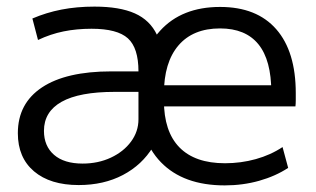

<svg xmlns="http://www.w3.org/2000/svg" viewBox="-20 -550 956 581"><path d="M230 -55Q277 -55 315.5 -73Q354 -91 376.5 -121.5Q399 -152 399 -189V-272H327Q220 -272 166.5 -242Q113 -212 113 -154Q113 -108 143.5 -81.5Q174 -55 230 -55ZM218 10Q132 10 83 -31.5Q34 -73 34 -147Q34 -237 107 -285.5Q180 -334 317 -334H399Q399 -405 367 -434Q335 -463 257 -463Q212 -463 172.5 -455Q133 -447 95 -429L78 -494Q120 -512 166 -521Q212 -530 266 -530Q342 -530 388 -509.5Q434 -489 455 -444.5Q476 -400 476 -327V-230Q476 -160 443 -105.5Q410 -51 352 -20.5Q294 10 218 10ZM660 11Q535 11 467 -59Q399 -129 399 -259Q399 -385 464.5 -457Q530 -529 646 -529Q757 -529 816 -461.5Q875 -394 875 -268Q875 -258 875 -247Q875 -236 874 -228H442V-292H816L801 -271Q801 -368 762 -416Q723 -464 646 -464Q564 -464 520 -412.5Q476 -361 476 -266V-246Q476 -152 523 -104Q570 -56 661 -56Q709 -56 754 -68.5Q799 -81 835 -105L852 -42Q814 -17 764.5 -3Q715 11 660 11Z"/></svg>

Font: M PLUS 2
Style: Regular
Weight: 400
Designer: Coji Morishita
Foundry: UNDERFOREST DESIGN
Version: Version 1.001